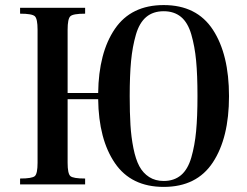

<svg xmlns="http://www.w3.org/2000/svg" viewBox="-20 -731 978 761"><path d="M59.6 0V-23.4Q107.4 -23.4 118.2 -33.2Q128.9 -43 128.9 -85.9V-613.3Q128.9 -656.2 118.2 -666.5Q107.4 -676.8 59.6 -676.8V-700.2H317.4V-676.8Q269.5 -676.8 258.8 -666.5Q248 -656.2 248 -613.3V-362.3H369.1Q371.1 -522.5 435.5 -616.7Q500 -710.9 628.9 -710.9Q759.8 -710.9 823.7 -613.3Q887.7 -515.6 887.7 -349.6Q887.7 -184.6 823.7 -87.4Q759.8 9.8 628.9 9.8Q500 9.8 435.5 -84.5Q371.1 -178.7 369.1 -337.9H248V-85.9Q248 -43 258.8 -33.2Q269.5 -23.4 317.4 -23.4V0ZM494.1 -349.6Q494.1 -283.2 497.1 -235.4Q500 -187.5 508.8 -143.6Q517.6 -99.6 532.2 -72.3Q546.9 -44.9 571.3 -29.3Q595.7 -13.7 628.9 -13.7Q669.9 -13.7 697.3 -36.6Q724.6 -59.6 738.3 -106.9Q752 -154.3 757.3 -210.9Q762.7 -267.6 762.7 -350.6Q762.7 -434.6 757.3 -490.7Q752 -546.9 738.3 -594.2Q724.6 -641.6 697.3 -664.1Q669.9 -686.5 628.9 -686.5Q586.9 -686.5 559.6 -663.6Q532.2 -640.6 518.6 -593.3Q504.9 -545.9 499.5 -489.3Q494.1 -432.6 494.1 -349.6Z"/></svg>

Font: TriodPostnaja
Style: Medium
Weight: 500
Version: 20110805